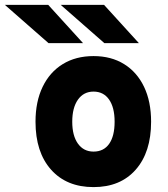

<svg xmlns="http://www.w3.org/2000/svg" viewBox="-95 -752 687 784"><path d="M287 12Q177 12 113.5 -59.2Q50 -130.5 50 -255Q50 -337 79 -397.2Q108 -457.5 161.2 -490.2Q214.5 -523 287 -523Q359 -523 411.8 -490.2Q464.5 -457.5 493.2 -397.5Q522 -337.5 522 -255Q522 -130.5 459.2 -59.2Q396.5 12 287 12ZM287 -133Q328.5 -133 350.8 -164.8Q373 -196.5 373 -255Q373 -313.5 350.2 -345.8Q327.5 -378 287 -378Q246.5 -378 223.2 -345Q200 -312 200 -255Q200 -198 223.2 -165.5Q246.5 -133 287 -133ZM103 -576 -75 -732H102L244 -576ZM331 -576 153 -732H330L472 -576Z"/></svg>

Font: Overpass Black
Style: Regular
Weight: 900
Designer: Delve Withrington, Dave Bailey, Thomas Jockin
Foundry: Delve Fonts LLC
Version: Version 4.000; ttfautohint (v1.8.3)